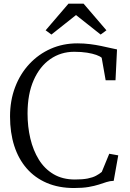

<svg xmlns="http://www.w3.org/2000/svg" viewBox="-20 -982 684 1014"><path d="M371 11Q290 11 227 -16Q164 -43 120.8 -92.8Q77.5 -142.5 55.2 -212Q33 -281.5 33 -367Q33 -451 59.8 -521.5Q86.5 -592 135 -644Q183.5 -696 248 -724.5Q312.5 -753 388.5 -753Q423.5 -753 455.2 -749Q487 -745 514.2 -739.2Q541.5 -733.5 563 -728.5Q584.5 -723.5 598 -721L590 -558H538L517 -677Q508 -685 488.5 -692Q469 -699 439.5 -703.8Q410 -708.5 372 -708.5Q301.5 -708.5 245.8 -670Q190 -631.5 157.8 -558.5Q125.5 -485.5 125.5 -382.5Q125.5 -313.5 140.2 -250.8Q155 -188 185.2 -139Q215.5 -90 263 -62Q310.5 -34 375.5 -34Q416 -34 442.8 -39.2Q469.5 -44.5 487 -53.8Q504.5 -63 517.5 -74L557 -170L604.5 -161.5L580.5 -27Q561 -26.5 542.5 -20.5Q524 -14.5 501.8 -7.2Q479.5 0 448 5.5Q416.5 11 371 11ZM251.5 -799.5 221 -822 341.5 -962.5H421.5L542 -822L511.5 -799.5L381.5 -902.5Z"/></svg>

Font: Merriweather 36pt Light
Style: Regular
Weight: 300
Designer: Eben Sorkin
Foundry: Eben Sorkin
Version: Version 2.100